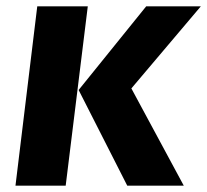

<svg xmlns="http://www.w3.org/2000/svg" viewBox="-20 -588 656 608"><path d="M188 0H29L98 -568H258ZM229 -303 443 -568H616L396 -308L562 0H383Z"/></svg>

Font: Qjlgwqiwhsfqbnnlvksmvfsycuq
Style: Regular
Weight: 700
Italic angle: -8°
Designer: Carrois Corporate & Edenspiekermann
Foundry: Carrois Corporate GbR & Edenspiekermann AG
Version: Version 2.001